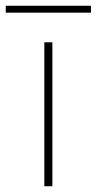

<svg xmlns="http://www.w3.org/2000/svg" viewBox="-83 -647 336 667"><path d="M99 -500V0H71V-500ZM233 -627V-603H-63V-627Z"/></svg>

Font: Prodigy Sans ExtraLight
Style: Regular
Weight: 200
Designer: Wei Huang
Foundry: Wei Huang
Version: Version 1.003; ttfautohint (v1.8.3)